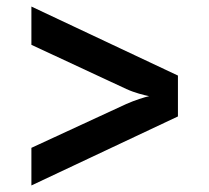

<svg xmlns="http://www.w3.org/2000/svg" viewBox="-20 -623 640 587"><path d="M524 -267V-392L76 -603V-486L366 -351C392 -339 421 -332 436 -329C422 -326 393 -317 366 -305L76 -171V-56Z"/></svg>

Font: Tekne LDO
Style: Bold
Weight: 700
Monospace: yes
Designer: Alessio Laiso, Mario Rullo, Paolo Rosset
Foundry: Alessio Laiso
Version: Version 1.000;hotconv 1.0.109;makeotfexe 2.5.65596